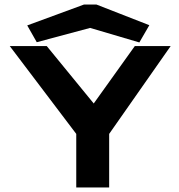

<svg xmlns="http://www.w3.org/2000/svg" viewBox="-20 -826 790 846"><path d="M316 0V-236L23 -623H186L393 -370L574 -623H732L461 -236V0ZM142 -640 100 -714 350 -806H405L638 -715L594 -639L377 -703Z"/></svg>

Font: Inconsolata ExtraExpanded Black
Style: Regular
Weight: 900
Width: 8
Monospace: yes
Designer: Raph Levien, Cyreal, Brenton Simpson
Foundry: Raph Levien, Cyreal, Google
Version: Version 3.001; ttfautohint (v1.8.2.53-6de2)